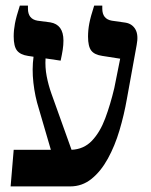

<svg xmlns="http://www.w3.org/2000/svg" viewBox="-20 -667 542 687"><path d="M18 0 29 -131H162L119 -278Q105 -322 99.5 -371Q94 -420 100 -464L80 -467Q53 -471 41 -486Q29 -501 29 -537Q29 -559 33.5 -583Q38 -607 51 -647H80V-636Q80 -599 114 -593L160 -587Q207 -579 207 -522Q207 -506 204.5 -489.5Q202 -473 197 -450L143 -458Q141 -426 147 -394.5Q153 -363 164 -332L236 -131Q280 -133 309 -163.5Q338 -194 356.5 -243.5Q375 -293 389 -352L410 -457L346 -467Q318 -471 306.5 -486Q295 -501 295 -536Q295 -559 299.5 -583Q304 -607 317 -647H346V-636Q346 -599 380 -593L429 -586Q453 -582 464.5 -562Q476 -542 469 -506L434 -313Q424 -256 407.5 -200.5Q391 -145 366 -99.5Q341 -54 307.5 -27Q274 0 231 0Z"/></svg>

Font: Noto Serif Hebrew SemiCondensed SemiBold
Style: Regular
Weight: 600
Width: 4
Designer: Monotype Design Team
Foundry: Monotype Imaging Inc.
Version: Version 2.004; ttfautohint (v1.8.4.7-5d5b)